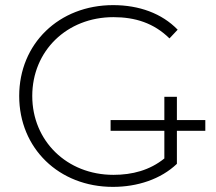

<svg xmlns="http://www.w3.org/2000/svg" viewBox="-20 -725 845 750"><path d="M671 -256C671 -256 782 -256 782 -256C782 -256 782 -214 782 -214C782 -214 671 -214 671 -214C671 -214 671 -85 671 -85C608 -25 517 5 421 5C210 5 55 -146 55 -350C55 -554 210 -705 422 -705C523 -705 612 -673 674 -609C674 -609 642 -575 642 -575C581 -635 508 -658 423 -658C241 -658 106 -526 106 -350C106 -175 241 -42 423 -42C497 -42 565 -60 622 -106C622 -106 622 -214 622 -214C622 -214 412 -214 412 -214C412 -214 412 -256 412 -256C412 -256 622 -256 622 -256C622 -256 622 -347 622 -347C622 -347 671 -347 671 -347C671 -347 671 -256 671 -256Z"/></svg>

Font: TamingNoise
Style: Regular
Weight: 500
Designer: Julieta Ulanovsky
Foundry: Julieta Ulanovsky
Version: ""